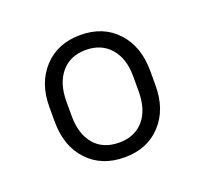

<svg xmlns="http://www.w3.org/2000/svg" viewBox="-78 -812 605 566"><g transform="rotate(-20 225.0 -529.0)"><path d="M65.9 -552.7Q65.9 -627.4 109.1 -674.1Q152.3 -720.7 223.6 -720.7Q295.4 -720.7 338.6 -674.1Q381.8 -627.4 381.8 -550.3V-504.4Q381.8 -429.7 338.9 -383.3Q295.9 -336.9 224.6 -336.9Q152.8 -336.9 109.4 -383.1Q65.9 -429.2 65.9 -506.8ZM118.7 -504.4Q118.7 -448.7 146.2 -416Q173.8 -383.3 224.6 -383.3Q272.9 -383.3 301 -415.5Q329.1 -447.8 329.1 -506.3V-552.7Q329.1 -608.9 300.8 -641.4Q272.5 -673.8 223.6 -673.8Q174.8 -673.8 146.7 -640.6Q118.7 -607.4 118.7 -550.3Z"/></g></svg>

Font: Vazir Thin FD-UI
Style: Thin-FD-UI
Weight: 100
Designer: Saber Rastikerdar
Foundry: Saber Rastikerdar
Version: Version 30.1.0